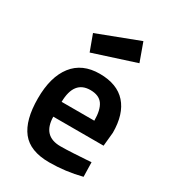

<svg xmlns="http://www.w3.org/2000/svg" viewBox="-188 -869 883 982"><g transform="rotate(30 253.5 -378.0)"><path d="M267 -89Q299 -89 343.5 -91.5Q388 -94 417 -96L446 -98L448 -13Q354 11 258 11Q145 11 95 -52.5Q45 -116 45 -244Q45 -371 99.5 -441Q154 -511 257 -511Q360 -511 412.5 -452Q465 -393 465 -283L457 -202H160Q162 -89 267 -89ZM159 -289H352Q352 -353 330 -384Q308 -415 257 -415Q161 -415 159 -289ZM122 -674 366 -767 405 -659 157 -579Z"/></g></svg>

Font: TypoPRO Titillium Maps
Style: 800 wt
Weight: 800
Designer: Campivisivi
Foundry: Accademia di Belle Arti di Urbino and students of MA course of Visual design
Version: Version 001.001